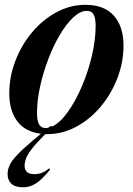

<svg xmlns="http://www.w3.org/2000/svg" viewBox="-20 -544 552 796"><path d="M160.5 19.5Q126.5 53.5 109.8 76Q93 98.5 87.5 114.2Q82 130 82 143Q82 178 122 178Q140 178 154.2 172.2Q168.5 166.5 184 154L188 159Q152.5 202 127.8 217.2Q103 232.5 77 232.5Q42.5 232.5 27 217.5Q11.5 202.5 11.5 179Q11.5 159.5 19.5 141.5Q27.5 123.5 50.8 98.8Q74 74 119.5 35.5L150 10.5Q85 3 51.8 -41Q18.5 -85 18.5 -157Q18.5 -226 43.8 -291.8Q69 -357.5 113 -410Q157 -462.5 214 -493.2Q271 -524 334 -524Q412 -524 452 -479Q492 -434 492 -355Q492 -286 466.8 -220.2Q441.5 -154.5 397.5 -102Q353.5 -49.5 296.5 -18.8Q239.5 12 176.5 12Q172.5 12 168.5 12ZM170 -13Q175 -13 179.5 -14L187.5 -20.5H198.5Q230.5 -36.5 262 -81Q293.5 -125.5 319.5 -186.2Q345.5 -247 361 -312.8Q376.5 -378.5 376.5 -436.5Q376.5 -469.5 368 -484.2Q359.5 -499 340 -499Q313 -499 284 -472Q255 -445 228.2 -399.8Q201.5 -354.5 180.2 -299Q159 -243.5 146.2 -185.5Q133.5 -127.5 133.5 -75.5Q133.5 -42.5 142.2 -27.8Q151 -13 170 -13Z"/></svg>

Font: Newsreader 72pt SemiBold
Style: Italic
Weight: 600
Italic angle: -17°
Designer: Hugues Gentile
Foundry: Production Type
Version: Version 1.003; ttfautohint (v1.8.3)